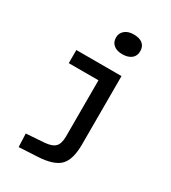

<svg xmlns="http://www.w3.org/2000/svg" viewBox="-229 -852 1073 1204"><g transform="rotate(30 307.0 -249.5)"><path d="M464 -664Q464 -630 440 -611Q416 -592 375 -592Q335 -592 312 -611Q289 -630 289 -664Q289 -696 313 -716Q337 -736 377 -736Q419 -736 441.5 -717.5Q464 -699 464 -664ZM440 -471V24Q440 133 396 178.5Q352 224 237 230L104 237L100 141L229 132Q284 128 306 105.5Q328 83 328 31V-376H113V-471Z"/></g></svg>

Font: Intel One Mono Medium
Style: Regular
Weight: 500
Monospace: yes
Designer: Fred Shallcrass
Foundry: Frere-Jones Type LLC
Version: Version 1.400;hotconv 1.1.0;makeotfexe 2.6.0;FJTRelease1.4